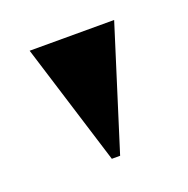

<svg xmlns="http://www.w3.org/2000/svg" viewBox="-59 -771 341 348"><g transform="rotate(-20 111.5 -596.5)"><path d="M103 -479H119L193 -714H30Z"/></g></svg>

Font: Noto Serif Display ExtraBold
Style: Regular
Weight: 800
Designer: Monotype Design Team
Foundry: Monotype Imaging Inc.
Version: Version 2.009